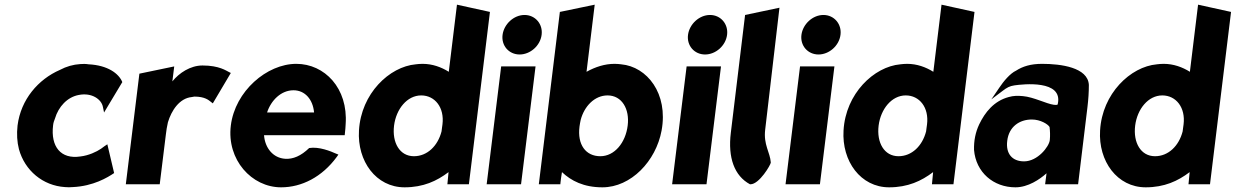

<svg xmlns="http://www.w3.org/2000/svg" viewBox="-20 -778 5284 821"><path d="M207 -242C208 -252 211 -262 215 -271C230 -322 268 -363 317 -372C373 -383 414 -353 420 -321L425 -297L503 -427C488 -464 440 -499 359 -503C347 -505 334 -505 323 -504C293 -502 264 -494 236 -479C144 -439 69 -353 55 -241C51 -205 53 -171 61 -140C86 -49 163 16 258 22C268 23 281 23 291 22C379 18 440 -19 468 -38L439 -161L427 -153C422 -149 416 -145 412 -142C393 -129 359 -113 324 -109C240 -96 196 -151 207 -242Z M967 -466 959 -470C948 -475 918 -498 846 -498C794 -498 746 -466 717 -430L725 -494L576 -463L518 10H663L689 -201C691 -220 694 -237 698 -255C713 -305 747 -358 800 -363C803 -363 808 -365 811 -365C857 -365 873 -349 881 -343L890 -336Z M1109 -200H1454L1455 -210C1456 -222 1458 -235 1458 -247C1469 -401 1368 -505 1247 -505C1121 -505 985 -388 967 -241C949 -95 1056 23 1182 23C1270 23 1357 -21 1420 -107L1427 -117L1417 -121C1395 -131 1344 -152 1302 -145C1267 -111 1233 -97 1200 -99C1148 -102 1113 -145 1109 -200ZM1323 -297H1122C1139 -349 1182 -392 1235 -392C1284 -392 1318 -353 1323 -297Z M1710 23C1790 23 1848 -4 1898 -42C1897 -29 1895 -8 1894 0L1893 10H1985L2075 -727L1934 -758L1899 -471C1867 -491 1829 -505 1787 -505C1776 -505 1766 -504 1758 -503C1645 -493 1524 -378 1515 -220C1507 -89 1588 23 1710 23ZM1872 -246C1871 -236 1869 -227 1868 -216C1852 -154 1807 -110 1750 -110C1689 -110 1656 -168 1665 -241C1674 -312 1721 -370 1781 -370C1840 -370 1881 -318 1872 -246Z M2129 -629C2123 -583 2156 -545 2202 -545C2247 -545 2290 -582 2296 -629C2302 -675 2269 -714 2223 -714C2177 -714 2135 -675 2129 -629ZM2208 10 2270 -494H2123L2061 10Z M2556 23C2678 23 2785 -89 2809 -220C2838 -378 2747 -493 2636 -503C2628 -504 2619 -505 2608 -505C2566 -505 2526 -492 2488 -471L2523 -758L2374 -727L2284 10H2376L2377 0C2378 -8 2380 -26 2383 -42C2422 -5 2476 23 2556 23ZM2458 -237C2459 -247 2461 -254 2463 -265C2478 -323 2522 -370 2578 -370C2639 -370 2673 -312 2664 -241C2655 -168 2608 -110 2547 -110C2485 -110 2448 -159 2458 -237Z M2922 -629C2916 -583 2949 -545 2995 -545C3040 -545 3083 -582 3089 -629C3095 -675 3062 -714 3016 -714C2970 -714 2928 -675 2922 -629ZM3001 10 3063 -494H2916L2854 10Z M3187 10H3189C3227 10 3276 -74 3276 -83C3273 -127 3244 -159 3252 -224L3313 -745L3166 -714L3105 -210C3092 -104 3120 -26 3187 10Z M3407 -629C3401 -583 3434 -545 3480 -545C3525 -545 3568 -582 3574 -629C3580 -675 3547 -714 3501 -714C3455 -714 3413 -675 3407 -629ZM3486 10 3548 -494H3401L3339 10Z M3782 23C3862 23 3920 -4 3970 -42C3969 -29 3967 -8 3966 0L3965 10H4057L4147 -727L4006 -758L3971 -471C3939 -491 3901 -505 3859 -505C3848 -505 3838 -504 3830 -503C3717 -493 3596 -378 3587 -220C3579 -89 3660 23 3782 23ZM3944 -246C3943 -236 3941 -227 3940 -216C3924 -154 3879 -110 3822 -110C3761 -110 3728 -168 3737 -241C3746 -312 3793 -370 3853 -370C3912 -370 3953 -318 3944 -246Z M4325 -476C4299 -464 4271 -430 4253 -403L4219 -353L4268 -390C4285 -403 4297 -410 4318 -413C4353 -418 4527 -438 4503 -333C4503 -331 4502 -328 4486 -330C4455 -334 4400 -363 4354 -367C4332 -369 4314 -369 4293 -363C4230 -346 4192 -298 4167 -246C4151 -212 4144 -176 4145 -137C4153 -41 4228 23 4322 23C4376 23 4426 -11 4455 -37L4449 10H4590L4630 -320C4634 -354 4636 -384 4636 -415C4632 -490 4516 -505 4436 -505C4387 -505 4353 -494 4325 -476ZM4359 -88C4308 -88 4280 -121 4287 -176C4294 -236 4339 -267 4392 -267C4429 -267 4461 -247 4468 -235C4470 -219 4471 -198 4469 -179C4466 -151 4417 -88 4359 -88Z M4879 23C4959 23 5017 -4 5067 -42C5066 -29 5064 -8 5063 0L5062 10H5154L5244 -727L5103 -758L5068 -471C5036 -491 4998 -505 4956 -505C4945 -505 4935 -504 4927 -503C4814 -493 4693 -378 4684 -220C4676 -89 4757 23 4879 23ZM5041 -246C5040 -236 5038 -227 5037 -216C5021 -154 4976 -110 4919 -110C4858 -110 4825 -168 4834 -241C4843 -312 4890 -370 4950 -370C5009 -370 5050 -318 5041 -246Z"/></svg>

Font: Bluebird
Style: SfBdNrwObl
Weight: 700
Designer: Jasper
Foundry: Cannot Into Space Fonts
Version: Version 0.98